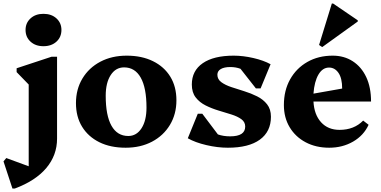

<svg xmlns="http://www.w3.org/2000/svg" viewBox="-70 -829 2176 1097"><path d="M1 248 -50 93 -34 74 94 121V-346L25 -417V-439L225 -505H256V-37Q256 58 194.5 131Q133 204 15 248ZM178 -565Q133 -565 104.5 -591Q76 -617 76 -658Q76 -698 104.5 -724Q133 -750 178 -750Q224 -750 252.5 -724Q281 -698 281 -658Q281 -617 252.5 -591Q224 -565 178 -565Z M648 15Q561 15 497.5 -16.5Q434 -48 399 -105Q364 -162 364 -240Q364 -319 401 -380.5Q438 -442 503.5 -476.5Q569 -511 654 -511Q740 -511 804 -479.5Q868 -448 903 -391Q938 -334 938 -256Q938 -177 901 -115.5Q864 -54 798.5 -19.5Q733 15 648 15ZM663 -52Q710 -52 738.5 -96Q767 -140 767 -214Q767 -327 734 -385.5Q701 -444 639 -444Q591 -444 562.5 -400Q534 -356 534 -282Q534 -169 567 -110.5Q600 -52 663 -52Z M1232 15Q1173 15 1109 0Q1045 -15 1003 -39L1060 -179H1086L1175 -61Q1206 -50 1245 -50Q1331 -50 1331 -106Q1331 -132 1309 -148Q1287 -164 1252 -175Q1217 -186 1178.5 -197.5Q1140 -209 1105 -226.5Q1070 -244 1048 -272.5Q1026 -301 1026 -346Q1026 -425 1088.5 -468Q1151 -511 1265 -511Q1319 -511 1377.5 -497.5Q1436 -484 1476 -462L1419 -324H1392L1304 -436Q1277 -446 1246 -446Q1211 -446 1191.5 -434.5Q1172 -423 1172 -402Q1172 -376 1194.5 -359.5Q1217 -343 1251.5 -331.5Q1286 -320 1325 -308Q1364 -296 1399 -278.5Q1434 -261 1456 -233Q1478 -205 1478 -162Q1478 -77 1414.5 -31Q1351 15 1232 15Z M1811 15Q1735 15 1676.5 -16Q1618 -47 1585 -102Q1552 -157 1552 -229Q1552 -312 1587.5 -375.5Q1623 -439 1686 -475Q1749 -511 1831 -511Q1896 -511 1945.5 -479Q1995 -447 2022.5 -388.5Q2050 -330 2050 -249H1721Q1725 -174 1764.5 -130.5Q1804 -87 1870 -87Q1953 -87 2005 -140L2036 -116Q2008 -55 1947.5 -20Q1887 15 1811 15ZM1810 -443Q1773 -443 1749.5 -403Q1726 -363 1721 -294L1885 -323Q1885 -382 1864 -412.5Q1843 -443 1810 -443ZM1771 -560 1753 -572 1826 -809H1833L1974 -713V-706Z"/></svg>

Font: Platypi
Style: Bold
Weight: 700
Designer: David Sargent
Foundry: Bolt Cutter Type
Version: Version 1.200; ttfautohint (v1.8.4.7-5d5b)